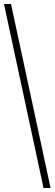

<svg xmlns="http://www.w3.org/2000/svg" viewBox="-20 -828 275 968"><path d="M199.5 120 0 -808H35.5L235 120Z"/></svg>

Font: Encode Sans Semi Condensed Thin
Style: Regular
Weight: 250
Width: 4
Designer: Multiple Designers
Foundry: Impallari Type
Version: Version 2.000